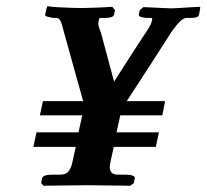

<svg xmlns="http://www.w3.org/2000/svg" viewBox="-20 -600 668 621"><path d="M494 -172 484 -125H348L337 -75Q336 -70 335.5 -66Q335 -62 335 -59Q335 -35 362 -35H388Q401 -35 409 -32Q417 -29 416 -23L413 -8L401 1Q401 1 385 0.5Q369 0 346 0Q323 0 300 -0.5Q277 -1 263 -1Q250 -1 226.5 -0.5Q203 0 178.5 0Q154 0 137.5 0.5Q121 1 121 1L113 -8L116 -23Q119 -35 148 -35H174Q193 -35 201.5 -45.5Q210 -56 214 -75L225 -125H88L98 -172H234L246 -227H109L119 -273H249Q233 -330 217.5 -385.5Q202 -441 186 -499Q181 -521 176 -531.5Q171 -542 163 -542H152Q146 -543 135.5 -545.5Q125 -548 126 -552L130 -571L133 -580Q145 -578 169.5 -576.5Q194 -575 216 -574.5Q238 -574 244 -574Q247 -574 266.5 -574.5Q286 -575 308.5 -576Q331 -577 343 -578L352 -567L349 -553Q347 -542 318 -542H305Q300 -542 299 -532Q299 -531 298.5 -529Q298 -527 298 -525Q298 -514 306 -496L349 -336Q376 -378 402.5 -419.5Q429 -461 457 -503Q469 -521 471 -532Q474 -542 470 -542H452Q437 -544 432.5 -546.5Q428 -549 429 -553L432 -567L444 -577Q448 -577 467.5 -576Q487 -575 507.5 -574Q528 -573 534 -573Q538 -573 557 -574Q576 -575 597 -576.5Q618 -578 628 -578L627 -571L624 -553Q623 -549 618.5 -545.5Q614 -542 591 -542H584Q574 -542 563.5 -532Q553 -522 536 -499Q499 -441 463.5 -386Q428 -331 390 -273H514L505 -227H369L357 -172Z"/></svg>

Font: Libertinus Serif SemiBold
Style: Italic
Weight: 600
Italic angle: -11.5°
Designer: Philipp H. Poll, Khaled Hosny
Foundry: Caleb Maclennan
Version: Version 7.051;RELEASE